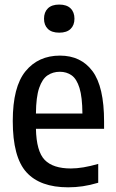

<svg xmlns="http://www.w3.org/2000/svg" viewBox="-20 -790 494 820"><path d="M271 10Q151 10 92.8 -54.5Q34.5 -119 34.5 -273Q34.5 -419.5 89.2 -486Q144 -552.5 236 -552.5Q325.5 -552.5 375 -486.2Q424.5 -420 424.5 -271V-240H133.5Q135.5 -143.5 171 -107Q206.5 -70.5 282.5 -70.5Q332.5 -70.5 399.5 -90V-9.5Q364 1 333.2 5.5Q302.5 10 271 10ZM235.5 -483.5Q206 -483.5 183.2 -468.2Q160.5 -453 147.2 -414.2Q134 -375.5 133.5 -305H332Q331.5 -375.5 319.5 -414.2Q307.5 -453 286 -468.2Q264.5 -483.5 235.5 -483.5ZM233 -650.5Q201 -650.5 184.5 -666.5Q168 -682.5 168 -710Q168 -738 184.5 -754.2Q201 -770.5 233 -770.5Q265 -770.5 281.5 -754.2Q298 -738 298 -710Q298 -682.5 281.5 -666.5Q265 -650.5 233 -650.5Z"/></svg>

Font: Encode Sans Cnd Md
Style: Regular
Weight: 500
Width: 3
Designer: Multiple Designers
Foundry: Impallari Type
Version: Version 3.002; ttfautohint (v1.8.3) -l 8 -r 50 -G 200 -x 14 